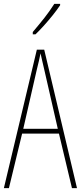

<svg xmlns="http://www.w3.org/2000/svg" viewBox="-20 -1021 417 990"><path d="M351 -51 284 -332H94L26 -51H0L170 -765H208L377 -51ZM208 -663Q202 -688 198 -706Q194 -724 189 -746Q185 -724 180.5 -706.5Q176 -689 170 -663L100 -357H278ZM290 -994Q274 -970 251.5 -942Q229 -914 206 -888.5Q183 -863 163 -844H149V-856Q183 -896 209 -929Q235 -962 260 -1001H290Z"/></svg>

Font: Noto Sans Tamil UI ExtraCondensed Thin
Style: Regular
Weight: 100
Width: 2
Designer: Jelle Bosma - Monotype Design Team
Foundry: Monotype Imaging Inc.
Version: Version 2.004; ttfautohint (v1.8.4.7-5d5b)